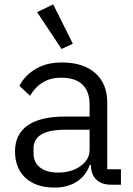

<svg xmlns="http://www.w3.org/2000/svg" viewBox="-20 -837 601 870"><path d="M310 -639 259 -615 148 -782 221 -817ZM48 -151Q48 -228 105 -268.5Q162 -309 277 -309H386V-363Q386 -423 353.5 -454Q321 -485 256 -485Q165 -485 116 -403L68 -448Q92 -495 141.5 -524.5Q191 -554 260 -554Q357 -554 411.5 -506Q466 -458 466 -372V-70H528V0H485Q439 0 415.5 -24Q392 -48 392 -88V-90H387Q369 -40 327.5 -13.5Q286 13 228 13Q143 13 95.5 -31Q48 -75 48 -151ZM386 -158V-249H273Q202 -249 167 -227.5Q132 -206 132 -165V-143Q132 -101 161.5 -78Q191 -55 242 -55Q304 -55 345 -84.5Q386 -114 386 -158Z"/></svg>

Font: IBM Plex Sans JP
Style: Regular
Weight: 400
Designer: Mike Abbink; Paul van der Laan; Pieter van Rosmalen; Wujin Sim; Yejin Wi; Jinhee Kim; Boomi Park; Yona Kim; Kichan Ma
Foundry: Sandoll Inc.
Version: Version 1.000